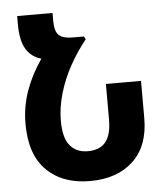

<svg xmlns="http://www.w3.org/2000/svg" viewBox="-54 -808 747 866"><g transform="rotate(-5 319.5 -375.0)"><path d="M319 10Q196 10 123.5 -61Q51 -132 51 -272Q51 -349 76 -420Q101 -491 148 -559Q102 -572 79 -611Q56 -650 56 -722V-760H216V-725Q216 -676 235 -659Q254 -642 296 -642H348L355 -629Q314 -578 281 -518.5Q248 -459 229.5 -395.5Q211 -332 211 -272Q211 -195 240 -160Q269 -125 320 -125Q376 -125 402 -158Q428 -191 428 -259V-420H587V-251Q587 -126 515 -58Q443 10 319 10Z"/></g></svg>

Font: Noto Sans Armenian SemiCondensed ExtraBold
Style: Regular
Weight: 800
Width: 4
Designer: Monotype Design Team
Foundry: Monotype Imaging Inc.
Version: Version 2.008; ttfautohint (v1.8.4.7-5d5b)